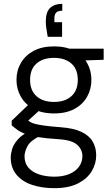

<svg xmlns="http://www.w3.org/2000/svg" viewBox="-20 -750 586 1002"><path d="M264 232Q198 232 146.5 214.5Q95 197 65.5 161Q36 125 36 72Q36 53 43 29Q50 5 71 -20Q92 -45 132 -65L190 -41Q138 -16 123 13.5Q108 43 108 65Q108 101 128 124.5Q148 148 183.5 160Q219 172 264 172Q308 172 341 158.5Q374 145 392 120.5Q410 96 410 64Q410 30 382 5Q354 -20 279 -24Q218 -28 178.5 -34.5Q139 -41 113.5 -50.5Q88 -60 72 -71.5Q56 -83 41 -96V-120L136 -211L200 -187L110 -105L115 -130Q126 -121 136 -114.5Q146 -108 163 -103.5Q180 -99 211.5 -94.5Q243 -90 297 -86Q364 -81 404.5 -62Q445 -43 463.5 -11.5Q482 20 482 61Q482 104 459 143Q436 182 387.5 207Q339 232 264 232ZM262 -158Q199 -158 155.5 -181.5Q112 -205 89 -245Q66 -285 66 -333Q66 -382 89 -421.5Q112 -461 155.5 -484.5Q199 -508 262 -508Q325 -508 368.5 -484.5Q412 -461 434.5 -421.5Q457 -382 457 -333Q457 -285 434.5 -245Q412 -205 368.5 -181.5Q325 -158 262 -158ZM262 -218Q319 -218 352.5 -248Q386 -278 386 -333Q386 -389 352.5 -418.5Q319 -448 262 -448Q204 -448 170.5 -418.5Q137 -389 137 -333Q137 -278 170.5 -248Q204 -218 262 -218ZM342 -432 316 -496H521V-438ZM305 -730V-694Q283 -694 273.5 -684.5Q264 -675 264 -656V-634H304V-558H229Q225 -583 222 -601Q219 -619 219 -638Q219 -688 242 -709Q265 -730 305 -730Z"/></svg>

Font: DM Sans 24pt Light
Style: Regular
Weight: 300
Designer: Colophon Foundry, Jonny Pinhorn
Foundry: Colophon Foundry
Version: Version 4.004;gftools[0.9.30]